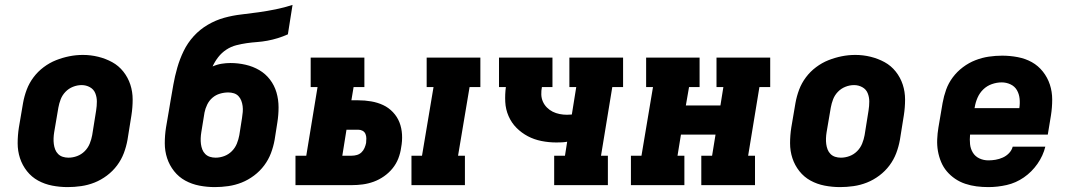

<svg xmlns="http://www.w3.org/2000/svg" viewBox="-20 -755 4390 783"><path d="M256 8Q224 8 193 2Q162 -4 135.5 -18.5Q109 -33 90 -57Q71 -81 61.5 -110Q52 -139 52 -171Q52 -203 57 -235L74 -335Q79 -363 89 -389.5Q99 -416 116.5 -439.5Q134 -463 158 -481Q182 -499 208.5 -509.5Q235 -520 262.5 -525.5Q290 -531 318 -531Q350 -531 380.5 -523.5Q411 -516 437.5 -501.5Q464 -487 483 -463Q502 -439 511.5 -410Q521 -381 521 -349Q521 -317 516 -285L500 -185Q495 -157 485 -130.5Q475 -104 457.5 -80.5Q440 -57 416 -39Q392 -21 365.5 -10.5Q339 0 311 4Q283 8 256 8ZM259 -112Q277 -112 294.5 -118.5Q312 -125 325.5 -138.5Q339 -152 346 -169.5Q353 -187 356 -204L372 -304Q375 -323 375 -341Q375 -359 368.5 -375Q362 -391 346.5 -399.5Q331 -408 313 -408Q295 -408 277.5 -401Q260 -394 247 -380.5Q234 -367 227.5 -350Q221 -333 218 -316L201 -216Q199 -204 198.5 -191.5Q198 -179 199.5 -167.5Q201 -156 205 -145.5Q209 -135 217 -127Q225 -119 236 -115.5Q247 -112 259 -112Z M856 8Q824 8 793 2Q762 -4 735.5 -18.5Q709 -33 690 -57Q671 -81 661.5 -110Q652 -139 652 -171Q652 -203 657 -235L669 -305Q671 -314 672 -323Q673 -332 675 -341Q681 -376 687 -410Q693 -444 703 -479Q713 -514 729 -547Q745 -580 770 -607.5Q795 -635 827.5 -654Q860 -673 894.5 -682.5Q929 -692 964 -696Q999 -700 1034.5 -705Q1070 -710 1104.5 -717Q1139 -724 1173 -735L1154 -615Q1134 -606 1113 -599.5Q1092 -593 1070.5 -589Q1049 -585 1028 -583.5Q1007 -582 986 -579Q965 -576 943.5 -570.5Q922 -565 903 -552.5Q884 -540 870 -522Q856 -504 847 -484Q865 -492 883.5 -495Q902 -498 920 -498Q951 -498 981.5 -491Q1012 -484 1037.5 -469Q1063 -454 1081 -430.5Q1099 -407 1107.5 -378Q1116 -349 1116 -317.5Q1116 -286 1111 -255L1100 -185Q1095 -157 1085 -130.5Q1075 -104 1057.5 -80.5Q1040 -57 1016 -39Q992 -21 965.5 -10.5Q939 0 911 4Q883 8 856 8ZM859 -112Q877 -112 894.5 -118.5Q912 -125 925.5 -138.5Q939 -152 946 -169.5Q953 -187 956 -204L967 -274Q969 -286 970 -298.5Q971 -311 969.5 -322.5Q968 -334 964 -344.5Q960 -355 952.5 -363Q945 -371 934 -374.5Q923 -378 911 -378Q894 -378 877 -373Q860 -368 846.5 -356.5Q833 -345 825 -328.5Q817 -312 814 -296L801 -216Q799 -204 798.5 -191.5Q798 -179 799.5 -167.5Q801 -156 805 -145.5Q809 -135 817 -127Q825 -119 836 -115.5Q847 -112 859 -112Z M1658 0V-120H1701L1748 -400H1720V-520H1939V-400H1895L1848 -120H1876V0ZM1185 0V-120H1229L1275 -400H1247V-520H1466V-400H1422L1413 -346H1441Q1468 -346 1494 -341.5Q1520 -337 1542.5 -326.5Q1565 -316 1582.5 -297.5Q1600 -279 1609 -256Q1618 -233 1619.5 -206.5Q1621 -180 1616 -154Q1613 -131 1604.5 -109Q1596 -87 1581 -68.5Q1566 -50 1546 -36Q1526 -22 1504 -14Q1482 -6 1459.5 -3Q1437 0 1414 0ZM1414 -120Q1425 -120 1435.5 -123Q1446 -126 1454 -133.5Q1462 -141 1466.5 -151.5Q1471 -162 1473 -172Q1474 -181 1474 -190.5Q1474 -200 1470.5 -208.5Q1467 -217 1459 -221.5Q1451 -226 1441 -226H1393L1376 -120Z M2240 0V-120H2284L2293 -177Q2282 -175 2271 -174.5Q2260 -174 2249 -174Q2218 -174 2188 -180Q2158 -186 2132.5 -199.5Q2107 -213 2086.5 -233.5Q2066 -254 2054 -281.5Q2042 -309 2040.5 -339.5Q2039 -370 2043 -400H2015V-520H2233V-400H2190Q2187 -385 2187.5 -369.5Q2188 -354 2194 -340.5Q2200 -327 2210.5 -316.5Q2221 -306 2234 -299.5Q2247 -293 2262 -290Q2277 -287 2292 -287Q2297 -287 2302 -287.5Q2307 -288 2312 -288L2330 -400H2302V-520H2521V-400H2477L2431 -120H2459V0Z M2553 0V-120H2596L2643 -400H2615V-520H2833V-400H2790L2777 -325H2918L2930 -400H2902V-520H3121V-400H3077L3031 -120H3059V0H2840V-120H2884L2898 -206H2757L2743 -120H2771V0Z M3406 8Q3374 8 3343 2Q3312 -4 3285.5 -18.5Q3259 -33 3240 -57Q3221 -81 3211.5 -110Q3202 -139 3202 -171Q3202 -203 3207 -235L3224 -335Q3229 -363 3239 -389.5Q3249 -416 3266.5 -439.5Q3284 -463 3308 -481Q3332 -499 3358.5 -509.5Q3385 -520 3412.5 -525.5Q3440 -531 3468 -531Q3500 -531 3530.5 -523.5Q3561 -516 3587.5 -501.5Q3614 -487 3633 -463Q3652 -439 3661.5 -410Q3671 -381 3671 -349Q3671 -317 3666 -285L3650 -185Q3645 -157 3635 -130.5Q3625 -104 3607.5 -80.5Q3590 -57 3566 -39Q3542 -21 3515.5 -10.5Q3489 0 3461 4Q3433 8 3406 8ZM3409 -112Q3427 -112 3444.5 -118.5Q3462 -125 3475.5 -138.5Q3489 -152 3496 -169.5Q3503 -187 3506 -204L3522 -304Q3525 -323 3525 -341Q3525 -359 3518.5 -375Q3512 -391 3496.5 -399.5Q3481 -408 3463 -408Q3445 -408 3427.5 -401Q3410 -394 3397 -380.5Q3384 -367 3377.5 -350Q3371 -333 3368 -316L3351 -216Q3349 -204 3348.5 -191.5Q3348 -179 3349.5 -167.5Q3351 -156 3355 -145.5Q3359 -135 3367 -127Q3375 -119 3386 -115.5Q3397 -112 3409 -112Z M4011 8Q3986 8 3962.5 5Q3939 2 3916.5 -5.5Q3894 -13 3875 -26Q3856 -39 3841.5 -56Q3827 -73 3818 -94.5Q3809 -116 3805 -139Q3801 -162 3802 -186.5Q3803 -211 3807 -235L3824 -335Q3829 -363 3838.5 -389.5Q3848 -416 3865.5 -439.5Q3883 -463 3907 -481Q3931 -499 3958 -509.5Q3985 -520 4012.5 -524Q4040 -528 4067 -528Q4099 -528 4130.5 -522Q4162 -516 4188 -501.5Q4214 -487 4233 -463Q4252 -439 4261.5 -410Q4271 -381 4271 -349Q4271 -317 4266 -285L4253 -206H3936Q3934 -186 3936 -167Q3938 -148 3947.5 -132.5Q3957 -117 3974 -109Q3991 -101 4011 -101Q4025 -101 4040 -103.5Q4055 -106 4069.5 -112.5Q4084 -119 4095 -130.5Q4106 -142 4110 -157H4243Q4234 -120 4211 -87Q4188 -54 4155.5 -31.5Q4123 -9 4085.5 -0.5Q4048 8 4011 8ZM3954 -314H4137Q4140 -334 4138 -353Q4136 -372 4127 -387.5Q4118 -403 4101 -411Q4084 -419 4065 -419Q4045 -419 4025 -412Q4005 -405 3990 -390.5Q3975 -376 3966.5 -356.5Q3958 -337 3955 -317Z"/></svg>

Font: Iosevka Etoile Heavy Oblique
Style: Regular
Weight: 900
Italic angle: -9°
Designer: Belleve Invis
Foundry: Belleve Invis
Version: Version 15.5.2; ttfautohint (v1.8.4)